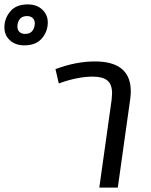

<svg xmlns="http://www.w3.org/2000/svg" viewBox="-212 -852 687 872"><path d="M382 -437Q382 -420 379 -399L323 0H239L295 -399Q297 -421 297 -428Q297 -469 275.5 -486.5Q254 -504 210 -504Q140 -504 55 -473L40 -538Q133 -573 219 -573Q382 -573 382 -437ZM-192 -728Q-192 -768 -165.5 -800Q-139 -832 -86 -832Q-45 -832 -20 -808.5Q5 -785 5 -750Q5 -709 -22 -677.5Q-49 -646 -101 -646Q-142 -646 -167 -669Q-192 -692 -192 -728ZM-54 -746Q-54 -761 -63.5 -770Q-73 -779 -89 -779Q-112 -779 -122.5 -765Q-133 -751 -133 -731Q-133 -716 -123.5 -707Q-114 -698 -98 -698Q-75 -698 -64.5 -712.5Q-54 -727 -54 -746Z"/></svg>

Font: FiraGO Book
Style: Italic
Weight: 350
Italic angle: -8°
Designer: bBox Type GmbH
Foundry: bBox Type GmbH
Version: Version 1.001